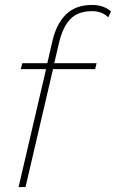

<svg xmlns="http://www.w3.org/2000/svg" viewBox="-20 -755 468 775"><path d="M55 0 166 -476H64L70 -500H171L192 -591Q208 -659 246.5 -697Q285 -735 352 -735Q376 -735 395.5 -728Q415 -721 428 -709L417 -685Q392 -710 352 -710Q294 -710 263 -677Q232 -644 217 -577L199 -500H370L364 -476H194L83 0Z"/></svg>

Font: Work Sans ExtraLight
Style: Italic
Weight: 200
Italic angle: -13°
Designer: Wei Huang
Foundry: Wei Huang
Version: Version 2.012; ttfautohint (v1.8.3)